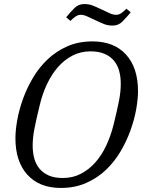

<svg xmlns="http://www.w3.org/2000/svg" viewBox="-20 -914 714 946"><path d="M290 -37Q338 -37 378 -57.5Q418 -78 449.5 -113.5Q481 -149 503.5 -197Q526 -245 540 -301Q549 -338 555.5 -366.5Q562 -395 566.5 -418.5Q571 -442 573 -462Q575 -482 575 -502Q575 -536 567 -565Q559 -594 541 -615.5Q523 -637 494.5 -649Q466 -661 426 -661Q378 -661 338 -640.5Q298 -620 266.5 -584.5Q235 -549 212 -500.5Q189 -452 176 -397Q167 -360 160.5 -331.5Q154 -303 149.5 -279.5Q145 -256 143 -236Q141 -216 141 -196Q141 -162 149 -133Q157 -104 175 -82.5Q193 -61 221 -49Q249 -37 290 -37ZM280 12Q174 12 115 -53Q56 -118 56 -233Q56 -272 65 -322.5Q74 -373 93 -426Q112 -479 142 -530Q172 -581 214 -621Q256 -661 311 -685.5Q366 -710 436 -710Q542 -710 601 -645Q660 -580 660 -465Q660 -426 651 -375.5Q642 -325 623 -272Q604 -219 574 -168Q544 -117 502 -77Q460 -37 404.5 -12.5Q349 12 280 12ZM535 -788Q512 -788 494 -795Q476 -802 453 -813Q427 -825 410 -833Q393 -841 378 -841Q365 -841 353.5 -833.5Q342 -826 327 -811L306 -829Q326 -853 346 -873.5Q366 -894 395 -894Q418 -894 436 -887Q454 -880 477 -869Q503 -857 520 -849Q537 -841 552 -841Q565 -841 576.5 -848.5Q588 -856 603 -871L624 -853Q604 -829 584 -808.5Q564 -788 535 -788Z"/></svg>

Font: IBM Plex Serif
Style: Italic
Weight: 400
Italic angle: -14°
Designer: Mike Abbink, Paul van der Laan, Pieter van Rosmalen
Foundry: Bold Monday
Version: Version 3.001